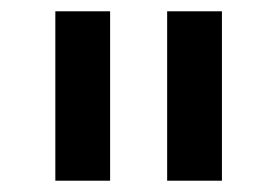

<svg xmlns="http://www.w3.org/2000/svg" viewBox="-20 -760 491 340"><path d="M78 -440V-740H175V-440ZM276 -440V-740H373V-440Z"/></svg>

Font: IBM Plex Sans Thai Looped Medium
Style: Regular
Weight: 500
Designer: Mike Abbink, Paul van der Laan, Pieter van Rosmalen, Ben Mitchell, Mark Frömberg
Foundry: Bold Monday
Version: Version 1.1